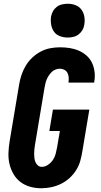

<svg xmlns="http://www.w3.org/2000/svg" viewBox="-20 -995 540 1023"><path d="M200 8Q169 8 140.5 0Q112 -8 89.5 -25Q67 -42 52.5 -66.5Q38 -91 31 -119.5Q24 -148 25 -178.5Q26 -209 31 -240L82 -545Q86 -570 94.5 -595.5Q103 -621 117 -644.5Q131 -668 151.5 -687.5Q172 -707 196.5 -720Q221 -733 247.5 -738Q274 -743 299 -743Q326 -743 351.5 -739Q377 -735 400 -725Q423 -715 441.5 -698.5Q460 -682 470.5 -659.5Q481 -637 484 -611Q487 -585 482 -559V-555H345V-557Q347 -570 346 -583Q345 -596 339.5 -606.5Q334 -617 323 -623Q312 -629 299 -629Q288 -629 276 -624.5Q264 -620 255.5 -611.5Q247 -603 240 -592.5Q233 -582 228.5 -571Q224 -560 221.5 -548.5Q219 -537 217 -526L166 -221Q164 -209 163 -197.5Q162 -186 162 -174Q162 -162 163.5 -151Q165 -140 169.5 -130Q174 -120 182.5 -113Q191 -106 203 -106Q220 -106 236 -117Q252 -128 262 -143Q272 -158 276.5 -175Q281 -192 284 -209L299 -297H243L262 -411H456L419 -190Q415 -165 408 -139Q401 -113 386 -89Q371 -65 350 -46Q329 -27 304 -15Q279 -3 252.5 2.5Q226 8 200 8ZM341 -795Q319 -795 299 -802.5Q279 -810 267.5 -826.5Q256 -843 252.5 -864Q249 -885 252 -907Q255 -922 262.5 -935.5Q270 -949 282.5 -958.5Q295 -968 310.5 -971.5Q326 -975 341 -975Q363 -975 382.5 -967.5Q402 -960 414 -943.5Q426 -927 429.5 -906Q433 -885 429 -863Q427 -848 419 -834.5Q411 -821 398.5 -811.5Q386 -802 371 -798.5Q356 -795 341 -795Z"/></svg>

Font: Iosevka SS18 Heavy
Style: Italic
Weight: 900
Italic angle: -9°
Monospace: yes
Designer: Belleve Invis
Foundry: Belleve Invis
Version: Version 25.1.1; ttfautohint (v1.8.4)